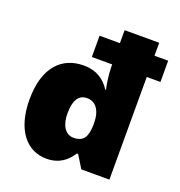

<svg xmlns="http://www.w3.org/2000/svg" viewBox="-137 -876 938 1002"><g transform="rotate(20 331.5 -375.0)"><path d="M230 10C301 10 343 -26 371 -70H378L421 0H577V-570H653V-688H577V-760H385V-688H272V-570H385V-565C385 -505 396 -450 400 -434H396C367 -479 323 -514 248 -514C128 -514 42 -431 42 -251C42 -81 121 10 230 10ZM326 -141C275 -141 253 -193 253 -249C253 -332 283 -360 323 -360C370 -360 401 -321 401 -250V-238C399 -173 381 -141 326 -141Z"/></g></svg>

Font: Noto Sans Canadian Aboriginal Black
Style: Regular
Weight: 900
Designer: Monotype Design Team, Typotheque's Kevin King
Foundry: Monotype Imaging Inc.
Version: Version 2.004